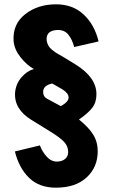

<svg xmlns="http://www.w3.org/2000/svg" viewBox="-20 -864 526 890"><path d="M239 6Q162 6 115 -39.5Q68 -85 49 -162L165 -190Q175 -162 196 -138.5Q217 -115 243 -115Q267 -115 281.5 -127Q296 -139 296 -159Q296 -186 277 -206.5Q258 -227 207 -258L126 -308Q44 -358 50 -436Q54 -476 79.5 -505.5Q105 -535 137 -544Q103 -563 74.5 -599.5Q46 -636 43 -674Q38 -752 96.5 -798Q155 -844 240 -844Q317 -844 367.5 -797Q418 -750 437 -672L324 -646Q314 -683 296 -704.5Q278 -726 246 -725Q196 -723 196 -683Q196 -672 200 -662Q204 -652 209 -645.5Q214 -639 224 -631Q234 -623 239.5 -619.5Q245 -616 256.5 -609.5Q268 -603 270 -602L329 -566Q428 -505 427 -426Q427 -389 407 -363.5Q387 -338 346 -310Q391 -274 412 -240Q433 -206 433 -163Q433 -89 381.5 -41.5Q330 6 239 6ZM262 -372Q298 -392 298 -412Q298 -432 269 -450L222 -477Q180 -468 180 -438Q180 -416 197 -407Z"/></svg>

Font: Oswald Heavy
Style: Regular
Weight: 400
Designer: Vernon Adams
Foundry: Vernon Adams
Version: Version 4.101